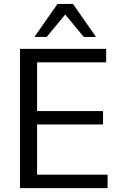

<svg xmlns="http://www.w3.org/2000/svg" viewBox="-20 -971 627 991"><path d="M528 -718.8V-649.4H171.4V-397.9H511.8V-328.6H171.4V-69.3H535.3V0H83.3V-718.8ZM276.7 -950.8H356.6L475.6 -780.3H412.4L316.7 -896.1L220.9 -780.3H157.7Z"/></svg>

Font: Min Sans VF VF
Style: Regular
Weight: 400
Designer: Jinseong-Kim, NotoSansCJK, Nunito
Foundry: Jinseong-Kim
Version: Version 1.420;Glyphs 3.1.2 (3151)